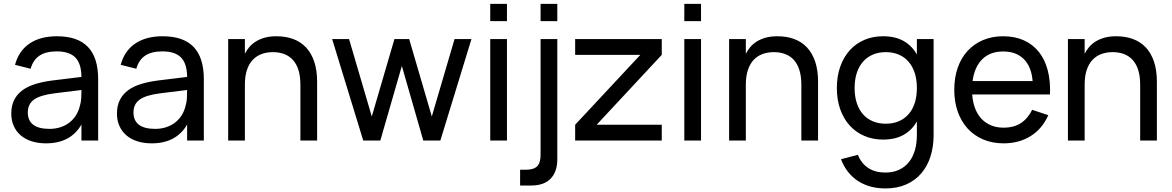

<svg xmlns="http://www.w3.org/2000/svg" viewBox="-20 -748 6238 1022"><path d="M283 -555Q393.5 -555 448 -498.2Q502.5 -441.5 502.5 -326.5V0H413.5V-85Q385 -35.5 337.8 -10.2Q290.5 15 225 15Q182.5 15 148.2 4Q114 -7 90 -27.8Q66 -48.5 53 -77.8Q40 -107 40 -143.5Q40 -185 55.2 -215.5Q70.5 -246 98.8 -267Q127 -288 167.2 -300.5Q207.5 -313 258 -319.5L413.5 -338.5Q413 -409.5 381 -442Q349 -474.5 282 -474.5Q224.5 -474.5 190.5 -452Q156.5 -429.5 143 -382L60 -403Q80 -477.5 137.2 -516.2Q194.5 -555 283 -555ZM268 -251Q194 -241.5 161 -217.8Q128 -194 128 -149.5Q128 -106 157 -84Q186 -62 243.5 -62Q275 -62 301.8 -70.8Q328.5 -79.5 349.2 -95.5Q370 -111.5 384.2 -134Q398.5 -156.5 405 -184Q411.5 -204.5 412.5 -227Q413.5 -249.5 413.5 -267.5V-269Z M845.5 -555Q956 -555 1010.5 -498.2Q1065 -441.5 1065 -326.5V0H976V-85Q947.5 -35.5 900.2 -10.2Q853 15 787.5 15Q745 15 710.8 4Q676.5 -7 652.5 -27.8Q628.5 -48.5 615.5 -77.8Q602.5 -107 602.5 -143.5Q602.5 -185 617.8 -215.5Q633 -246 661.2 -267Q689.5 -288 729.8 -300.5Q770 -313 820.5 -319.5L976 -338.5Q975.5 -409.5 943.5 -442Q911.5 -474.5 844.5 -474.5Q787 -474.5 753 -452Q719 -429.5 705.5 -382L622.5 -403Q642.5 -477.5 699.8 -516.2Q757 -555 845.5 -555ZM830.5 -251Q756.5 -241.5 723.5 -217.8Q690.5 -194 690.5 -149.5Q690.5 -106 719.5 -84Q748.5 -62 806 -62Q837.5 -62 864.2 -70.8Q891 -79.5 911.8 -95.5Q932.5 -111.5 946.8 -134Q961 -156.5 967.5 -184Q974 -204.5 975 -227Q976 -249.5 976 -267.5V-269Z M1579 -297Q1579 -342 1568.8 -374.8Q1558.5 -407.5 1539.2 -428.8Q1520 -450 1493 -460.2Q1466 -470.5 1432.5 -470.5Q1399.5 -470.5 1372 -460.2Q1344.5 -450 1324.8 -428.8Q1305 -407.5 1294.2 -374.8Q1283.5 -342 1283.5 -297V0H1194.5V-540H1283.5V-462Q1293 -480.5 1307.2 -497.5Q1321.5 -514.5 1342 -527.2Q1362.5 -540 1389.5 -547.5Q1416.5 -555 1451.5 -555Q1500.5 -555 1540.2 -540.5Q1580 -526 1608.5 -496Q1637 -466 1652.5 -420.2Q1668 -374.5 1668 -312V0H1579Z M2119 -397 2004.5 0H1913.5L1748 -540H1838L1959 -128L2079.5 -540H2158L2278.5 -128L2399.5 -540H2489.5L2324 0H2233Z M2589.5 -635.5V-727.5H2678.5V-635.5ZM2589.5 0V-540H2678.5V0Z M2857.5 -635.5V-727.5H2946.5V-635.5ZM2748.5 239.5V155.5H2778Q2821 155.5 2839.2 137.2Q2857.5 119 2857.5 76V-540H2946.5V100Q2946.5 165.5 2911.5 202.5Q2876.5 239.5 2807 239.5Z M3041.5 0V-84L3388.5 -456H3041.5V-540H3502.5V-456L3156 -84H3502.5V0Z M3622.5 -635.5V-727.5H3711.5V-635.5ZM3622.5 0V-540H3711.5V0Z M4245.5 -297Q4245.5 -342 4235.2 -374.8Q4225 -407.5 4205.8 -428.8Q4186.5 -450 4159.5 -460.2Q4132.5 -470.5 4099 -470.5Q4066 -470.5 4038.5 -460.2Q4011 -450 3991.2 -428.8Q3971.5 -407.5 3960.8 -374.8Q3950 -342 3950 -297V0H3861V-540H3950V-462Q3959.5 -480.5 3973.8 -497.5Q3988 -514.5 4008.5 -527.2Q4029 -540 4056 -547.5Q4083 -555 4118 -555Q4167 -555 4206.8 -540.5Q4246.5 -526 4275 -496Q4303.5 -466 4319 -420.2Q4334.5 -374.5 4334.5 -312V0H4245.5Z M4680 -555Q4745.5 -555 4789.8 -529.8Q4834 -504.5 4860.5 -458.5V-540H4949.5V-29Q4949.5 33 4932.8 85.2Q4916 137.5 4883.5 175.2Q4851 213 4803 234Q4755 255 4692.5 255Q4650.5 255 4613.8 245Q4577 235 4546.8 215.2Q4516.5 195.5 4493.8 166.5Q4471 137.5 4456.5 99.5L4546.5 76Q4565 122.5 4602.2 146.5Q4639.5 170.5 4692.5 170.5Q4734 170.5 4765.2 156Q4796.5 141.5 4817.8 115.2Q4839 89 4849.8 52Q4860.5 15 4860.5 -30V-101.5Q4834 -55 4789.5 -30Q4745 -5 4680 -5Q4626 -5 4580.8 -24.5Q4535.5 -44 4503 -79.8Q4470.5 -115.5 4452.5 -166.2Q4434.5 -217 4434.5 -279.5Q4434.5 -343 4452.8 -394Q4471 -445 4503.5 -480.8Q4536 -516.5 4581 -535.8Q4626 -555 4680 -555ZM4695 -89.5Q4734.5 -89.5 4765.2 -103Q4796 -116.5 4817.2 -141.2Q4838.5 -166 4849.5 -201Q4860.5 -236 4860.5 -279.5Q4860.5 -324.5 4849 -359.8Q4837.5 -395 4816 -419.8Q4794.5 -444.5 4763.8 -457.5Q4733 -470.5 4695 -470.5Q4656 -470.5 4625.2 -457Q4594.5 -443.5 4573 -418.8Q4551.5 -394 4540.2 -358.5Q4529 -323 4529 -279.5Q4529 -235 4540.5 -199.8Q4552 -164.5 4573.5 -140Q4595 -115.5 4625.8 -102.5Q4656.5 -89.5 4695 -89.5Z M5321.5 -68.5Q5377.5 -68.5 5414.5 -93Q5451.5 -117.5 5474 -163.5L5560 -135Q5528 -62.5 5466.2 -23.8Q5404.5 15 5321.5 15Q5262.5 15 5214 -5.5Q5165.5 -26 5131.2 -63.2Q5097 -100.5 5078.2 -153Q5059.5 -205.5 5059.5 -270Q5059.5 -335 5078 -387.8Q5096.5 -440.5 5130.8 -477.5Q5165 -514.5 5213 -534.8Q5261 -555 5319.5 -555Q5381.5 -555 5429.5 -533.5Q5477.5 -512 5509.5 -472Q5541.5 -432 5556.8 -374.5Q5572 -317 5569 -245H5155Q5158 -203 5170.8 -170.2Q5183.5 -137.5 5205 -115Q5226.5 -92.5 5255.8 -80.5Q5285 -68.5 5321.5 -68.5ZM5476.5 -316.5Q5470.5 -392.5 5430 -433.2Q5389.5 -474 5319.5 -474Q5250.5 -474 5208.8 -433Q5167 -392 5157 -316.5Z M6049 -297Q6049 -342 6038.8 -374.8Q6028.5 -407.5 6009.2 -428.8Q5990 -450 5963 -460.2Q5936 -470.5 5902.5 -470.5Q5869.5 -470.5 5842 -460.2Q5814.5 -450 5794.8 -428.8Q5775 -407.5 5764.2 -374.8Q5753.5 -342 5753.5 -297V0H5664.5V-540H5753.5V-462Q5763 -480.5 5777.2 -497.5Q5791.5 -514.5 5812 -527.2Q5832.5 -540 5859.5 -547.5Q5886.5 -555 5921.5 -555Q5970.5 -555 6010.2 -540.5Q6050 -526 6078.5 -496Q6107 -466 6122.5 -420.2Q6138 -374.5 6138 -312V0H6049Z"/></svg>

Font: Vela Sans Med
Style: Regular
Weight: 500
Designer: Principal design: Mikhail Sharanda - project Manrope.
Design modification: Ravid Balaliev
Foundry: Mikhail Sharanda
Version: Version 1.001